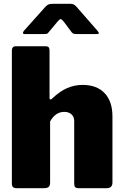

<svg xmlns="http://www.w3.org/2000/svg" viewBox="-20 -984 645 1004"><path d="M42 -25V-719Q42 -730 47 -736Q52 -742 61 -742H221Q239 -742 239 -721V-472Q239 -464 244 -464Q248 -464 252 -468Q293 -507 331.5 -523.5Q370 -540 412 -540Q486 -540 527 -497Q568 -454 568 -375V-30Q568 0 538 0H391Q378 0 373 -5.5Q368 -11 368 -25V-351Q368 -373 354 -386Q340 -399 316 -399Q270 -399 242 -349V-29Q242 -13 234.5 -6.5Q227 0 209 0H68Q54 0 48 -5.5Q42 -11 42 -25ZM314 -870Q303 -884 297 -884Q291 -884 280 -870L234 -815Q229 -808 224.5 -807Q220 -806 208 -806H109Q100 -806 100 -812Q100 -817 106 -824L218 -949Q225 -957 233 -960.5Q241 -964 255 -964H350Q359 -964 365.5 -960.5Q372 -957 378 -951L489 -824Q497 -814 497 -811Q497 -806 487 -806H382Q371 -806 365.5 -807.5Q360 -809 355 -815Z"/></svg>

Font: Libre Franklin Black
Style: Regular
Weight: 900
Designer: Pablo Impallari, Rodrigo Fuenzalida
Foundry: Impallari Type
Version: Version 1.002; ttfautohint (v1.5)